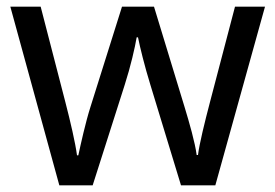

<svg xmlns="http://www.w3.org/2000/svg" viewBox="-20 -557 826 576"><path d="M431 -303 523 -1H626L775 -537H685L610 -251C594 -190 578 -125 574 -92H570C565 -130 548 -189 534 -235L442 -537H346L251 -235C237 -191 222 -124 215 -91H211C206 -129 191 -193 176 -251L102 -537H11L158 -1H258L354 -302C372 -358 385 -415 390 -445H394C400 -415 414 -358 431 -303Z"/></svg>

Font: Noto Sans Psalter Pahlavi
Style: Regular
Weight: 400
Designer: Monotype Design Team
Foundry: Monotype Imaging Inc.
Version: Version 2.002